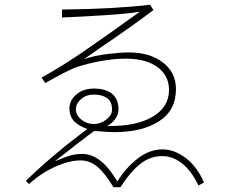

<svg xmlns="http://www.w3.org/2000/svg" viewBox="-20 -690 960 802"><path d="M809 85Q780 24 741 -7Q702 -38 658 -38Q607 -38 565.5 -5Q524 28 483 92H454Q417 31 385.5 5.5Q354 -20 316 -20Q270 -20 211.5 6Q153 32 101 79L88 65Q208 -50 345 -151Q302 -167 286 -187.5Q270 -208 270 -236Q270 -271 299 -295.5Q328 -320 372 -320Q422 -320 448.5 -298Q475 -276 475 -233Q475 -213 461.5 -193.5Q448 -174 427 -164Q546 -161 616 -201.5Q686 -242 686 -314Q686 -374 638 -409.5Q590 -445 506 -445Q455 -445 398.5 -434.5Q342 -424 295 -408Q253 -391 169 -343L154 -366Q232 -409 324 -471.5Q416 -534 564 -641Q518 -633 418.5 -626.5Q319 -620 239 -617V-650Q459 -653 607 -670L621 -648Q534 -582 394 -487L331 -443Q375 -458 429 -464.5Q483 -471 518 -471Q606 -471 660.5 -429Q715 -387 715 -318Q715 -229 644.5 -183.5Q574 -138 457 -138Q437 -138 374 -143Q355 -130 302.5 -89.5Q250 -49 210 -17Q218 -19 236 -27Q254 -35 276 -41Q298 -47 324 -47Q403 -47 470 68Q507 9 556 -28.5Q605 -66 658 -66Q709 -66 756.5 -29.5Q804 7 832 72ZM372 -295Q341 -295 319 -276.5Q297 -258 297 -233Q297 -209 319.5 -190.5Q342 -172 372 -172Q400 -172 424 -190.5Q448 -209 448 -232Q448 -266 427 -280.5Q406 -295 372 -295Z"/></svg>

Font: LINE Seed Sans KR Thin
Style: Regular
Weight: 250
Designer: LINE BX Design & Sandoll Inc & Dalton Maag Ltd
Foundry: Sandoll Inc.
Version: Version 1.000